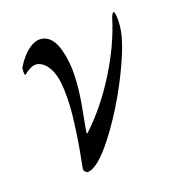

<svg xmlns="http://www.w3.org/2000/svg" viewBox="-88 -502 548 583"><g transform="rotate(-20 186.0 -211.0)"><path d="M23.4 -337.9Q20.5 -337.9 20.3 -348.4Q20 -358.9 22.5 -363.3Q42.5 -396.5 67.4 -413.3Q92.3 -430.2 115.2 -421.9Q141.6 -412.1 152.8 -371.8Q164.1 -331.5 162.4 -283.7Q160.6 -235.8 150.4 -183.6Q146.5 -165 142.1 -139.4Q137.7 -113.8 136.7 -108.4Q136.7 -107.4 137.7 -107.2Q138.7 -106.9 139.6 -107.4Q202.6 -166 254.2 -248.8Q305.7 -331.5 330.1 -412.1Q335.4 -425.8 339.8 -425.8Q341.8 -425.8 343.3 -417.5Q344.7 -409.2 344.2 -393.8Q343.8 -378.4 340.8 -363.3Q331.1 -312.5 286.4 -225.1Q241.7 -137.7 186.8 -66.9Q131.8 3.9 99.6 3.9Q96.7 3.9 92.5 -0.7Q88.4 -5.4 88.9 -9.8Q96.2 -46.4 101.1 -75Q106 -103.5 110.8 -138.7Q115.7 -173.8 117.4 -200.7Q119.1 -227.5 118.2 -255.1Q117.2 -282.7 112.1 -302Q106.9 -321.3 96.7 -335.7Q86.4 -350.1 71.3 -355.5Q59.6 -359.4 45.7 -352.8Q31.7 -346.2 23.4 -337.9Z"/></g></svg>

Font: Crimson
Style: Italic
Weight: 400
Italic angle: -11°
Version: Version 0.8